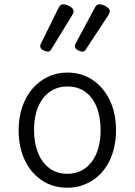

<svg xmlns="http://www.w3.org/2000/svg" viewBox="-20 -858 629 897"><path d="M295 19Q227 19 175.5 -15.5Q124 -50 95.5 -110.5Q67 -171 67 -250Q67 -309 84 -358.5Q101 -408 131.5 -443.5Q162 -479 203.5 -499Q245 -519 295 -519Q361 -519 412.5 -484.5Q464 -450 493 -389.5Q522 -329 522 -250Q522 -203 511.5 -161.5Q501 -120 481 -87Q461 -54 433 -30.5Q405 -7 370 6Q335 19 295 19ZM295 -46Q331 -46 359.5 -60.5Q388 -75 408.5 -102Q429 -129 439.5 -166.5Q450 -204 450 -250Q450 -312 431.5 -358Q413 -404 378.5 -429Q344 -454 295 -454Q259 -454 230 -439.5Q201 -425 180.5 -398Q160 -371 149.5 -334Q139 -297 139 -250Q139 -189 158 -143Q177 -97 211.5 -71.5Q246 -46 295 -46ZM204 -617Q194 -617 181 -624Q168 -631 168 -642Q168 -644 168.5 -647.5Q169 -651 172 -656L254 -822Q258 -829 262.5 -833.5Q267 -838 276 -838Q285 -838 296 -833.5Q307 -829 315.5 -821.5Q324 -814 324 -805Q324 -802 322.5 -798Q321 -794 317 -787L221 -630Q217 -623 213.5 -620Q210 -617 204 -617ZM366 -617Q355 -617 342.5 -624Q330 -631 330 -642Q330 -644 330.5 -647.5Q331 -651 334 -656L423 -822Q427 -829 431.5 -833.5Q436 -838 444 -838Q453 -838 464.5 -833.5Q476 -829 484.5 -821.5Q493 -814 493 -805Q493 -802 491.5 -798Q490 -794 486 -787L383 -630Q379 -623 375 -620Q371 -617 366 -617Z"/></svg>

Font: Playwrite BR Light
Style: Regular
Weight: 300
Version: Version 1.003